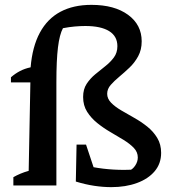

<svg xmlns="http://www.w3.org/2000/svg" viewBox="-20 -763 700 790"><path d="M292 -16 317 -85Q363 -74 405 -69Q447 -64 491 -64Q511 -64 531 -65Q551 -66 573 -68L510 -60Q526 -66 536.5 -82Q547 -98 547 -115Q547 -137 531 -154Q515 -171 489 -187Q463 -203 434.5 -219.5Q406 -236 380.5 -256.5Q355 -277 338.5 -303Q322 -329 322 -364Q322 -396 336.5 -418Q351 -440 371.5 -457Q392 -474 413 -490.5Q434 -507 448.5 -526.5Q463 -546 463 -573Q463 -614 429 -635Q395 -656 331 -656Q311 -656 288 -654Q265 -652 239 -647Q225 -621 218.5 -568Q212 -515 212 -424H25V-445Q42 -460 62 -470.5Q82 -481 106 -486Q113 -571 144 -628.5Q175 -686 228.5 -714.5Q282 -743 356 -743Q451 -743 507 -702Q563 -661 563 -593Q563 -558 548.5 -531.5Q534 -505 513 -485Q492 -465 471 -447.5Q450 -430 435.5 -413.5Q421 -397 421 -377Q421 -357 437 -340.5Q453 -324 478.5 -309Q504 -294 532.5 -278Q561 -262 586 -242Q611 -222 627 -195.5Q643 -169 643 -134Q643 -90 616.5 -58.5Q590 -27 543.5 -10Q497 7 438 7Q404 7 367.5 1.5Q331 -4 292 -16ZM35 0V-34Q49 -42 64.5 -48.5Q80 -55 98 -60L105 -424H212V0ZM385 -15 292 -16 295 -168H334Z"/></svg>

Font: Piazzolla 24pt SemiBold
Style: Regular
Weight: 600
Designer: Juan Pablo del Peral
Foundry: Huerta Tipografica
Version: Version 2.005